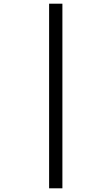

<svg xmlns="http://www.w3.org/2000/svg" viewBox="-20 -780 605 1040"><path d="M246 240V-760H318V240Z"/></svg>

Font: Noto Serif Khmer
Style: Bold
Weight: 700
Version: Version 2.003